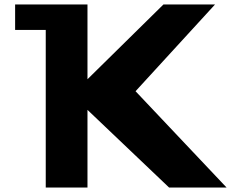

<svg xmlns="http://www.w3.org/2000/svg" viewBox="-20 -845 1089 865"><path d="M1000.9 0 590.7 -434 948.9 -825H716.5L374.1 -488V-825H186.1H48.1V-710H186.1V0H374.1V-350L741.9 0Z"/></svg>

Font: Hussar
Style: BdSuprExt
Weight: 700
Foundry: Cannot Into Space Fonts
Version: Version 2.00